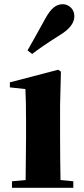

<svg xmlns="http://www.w3.org/2000/svg" viewBox="-20 -894 398 914"><path d="M111 -654 133 -637C164 -661 197 -684 265 -727C313 -756 334 -786 334 -817C334 -852 306 -874 279 -874C246 -874 222 -853 196 -806C154 -730 133 -692 111 -654ZM101 0H329V-31L268 -37C267 -95 266 -182 266 -238V-392L270 -553L257 -562L27 -502V-478L101 -470C103 -423 104 -384 104 -318V-238L102 -37L37 -31V0Z"/></svg>

Font: GenKiMin2 TW H
Style: Regular
Weight: 900
Version: Version 2.100;PS 2.1;hotconv 16.6.51;makeotf.lib2.5.65220 DE